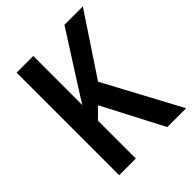

<svg xmlns="http://www.w3.org/2000/svg" viewBox="-201 -829 945 945"><g transform="rotate(-45 271.0 -357.0)"><path d="M411 0 246 -317 192 -264V0H76V-714H192V-372Q201 -388 238 -446L259 -479L409 -714H537L328 -399L542 0Z"/></g></svg>

Font: Noto Sans Display Medium Narrow
Style: Regular
Weight: 500
Width: 4
Designer: Monotype Design team
Foundry: Monotype Imaging Inc.
Version: Version 1.000